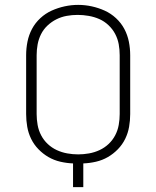

<svg xmlns="http://www.w3.org/2000/svg" viewBox="-20 -766 640 786"><path d="M279 0V-97Q253 -98 227 -104Q201 -110 178.5 -123Q156 -136 137.5 -155Q119 -174 107.5 -197.5Q96 -221 91.5 -247Q87 -273 87 -299V-540Q87 -568 92.5 -595.5Q98 -623 111 -647.5Q124 -672 145 -691.5Q166 -711 191.5 -722.5Q217 -734 244.5 -740Q272 -746 300 -746Q328 -746 355.5 -740Q383 -734 408.5 -722.5Q434 -711 455 -691.5Q476 -672 489 -647.5Q502 -623 507.5 -595.5Q513 -568 513 -540V-299Q513 -273 508.5 -247Q504 -221 492.5 -197.5Q481 -174 462.5 -155Q444 -136 421.5 -123Q399 -110 373 -104Q347 -98 321 -97V0ZM300 -134Q322 -134 344.5 -138Q367 -142 387.5 -151.5Q408 -161 424.5 -176.5Q441 -192 451.5 -212Q462 -232 466 -254.5Q470 -277 470 -299V-540Q470 -563 466 -585Q462 -607 451.5 -627Q441 -647 424 -663Q407 -679 386.5 -688Q366 -697 343 -701Q320 -705 298 -705Q275 -705 253 -701Q231 -697 211 -687Q191 -677 174.5 -661.5Q158 -646 148 -626Q138 -606 134 -584Q130 -562 130 -540V-299Q130 -277 134 -254.5Q138 -232 148.5 -212Q159 -192 175.5 -176.5Q192 -161 212.5 -151.5Q233 -142 255.5 -138Q278 -134 300 -134Z"/></svg>

Font: Zed Sans Extralight Extended
Style: Regular
Weight: 200
Width: 7
Designer: Belleve Invis
Foundry: Belleve Invis
Version: Version 1.0.0; ttfautohint (v1.8.4)